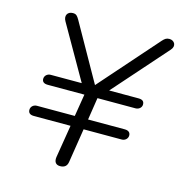

<svg xmlns="http://www.w3.org/2000/svg" viewBox="-102 -768 816 866"><g transform="rotate(15 305.5 -335.0)"><path d="M255 6C275 6 287 -3 290 -23L315 -182H493C508 -182 521 -193 521 -208C521 -221 513 -230 494 -230H323L339 -334H517C532 -334 545 -345 545 -359C545 -373 538 -381 518 -381H381L602 -631C622 -653 607 -676 584 -676C570 -676 563 -671 552 -659L313 -388L163 -654C154 -669 149 -676 133 -676C108 -676 96 -655 110 -631L253 -381H108C93 -381 80 -370 80 -355C80 -343 87 -334 107 -334H278L261 -230H84C69 -230 56 -219 56 -204C56 -191 63 -182 83 -182H254L229 -29C226 -7 235 6 255 6Z"/></g></svg>

Font: SN Pro Light
Style: Italic
Weight: 300
Italic angle: -8.99998°
Designer: Tobias Whetton
Foundry: Supernotes
Version: Version 1.001;Glyphs 3.2 (3249)